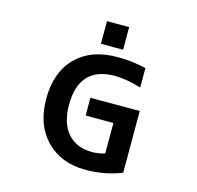

<svg xmlns="http://www.w3.org/2000/svg" viewBox="-131 -1084 1263 1233"><g transform="rotate(15 500.0 -467.0)"><path d="M429.7 -795.9V-946.3H577.1V-795.9ZM555.7 -741.2Q654.3 -741.2 746.1 -718.8V-589.8Q645.5 -620.1 570.3 -620.1Q453.1 -620.1 393.1 -556.2Q333 -492.2 333 -365.2Q333 -241.2 392.1 -175.3Q451.2 -109.4 552.7 -109.4Q597.7 -109.4 638.7 -123V-325.2H454.1V-443.4H782.2V-33.2Q670.9 11.7 542 11.7Q379.9 11.7 280.8 -89.8Q181.6 -191.4 181.6 -365.2Q181.6 -541 281.2 -641.1Q380.9 -741.2 555.7 -741.2Z"/></g></svg>

Font: Gen Shin Gothic Monospace Bold
Style: Bold
Weight: 700
Designer: [Source Han Sans]
Ryoko NISHIZUKA  (kana & ideographs); Paul D. Hunt (Latin, Greek & Cyrillic); Wenlong ZHANG  (bopomofo
Version: Version 1.002.20150607